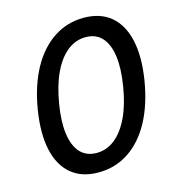

<svg xmlns="http://www.w3.org/2000/svg" viewBox="-110 -832 860 937"><g transform="rotate(-15 319.5 -364.0)"><path d="M273.4 10.3Q189 10.3 136 -34.4Q83 -79.1 64.7 -162.6Q46.4 -246.1 65.4 -363.3Q85 -481 131.1 -564.7Q177.2 -648.4 245.4 -693.1Q313.5 -737.8 397 -737.8Q481.4 -737.8 534.2 -693.1Q586.9 -648.4 605.5 -564.9Q624 -481.4 605 -364.3Q585.4 -246.1 539.6 -162.4Q493.7 -78.6 425.8 -34.2Q357.9 10.3 273.4 10.3ZM289.1 -84Q340.3 -84 382.1 -117.4Q423.8 -150.9 453.4 -213.4Q482.9 -275.9 497.1 -364.3Q511.7 -451.7 503.2 -514.2Q494.6 -576.7 464.1 -610.4Q433.6 -644 381.8 -644Q331.1 -644 289.3 -611.1Q247.6 -578.1 217.8 -515.4Q188 -452.6 173.3 -362.8Q158.7 -275.4 167.5 -212.9Q176.3 -150.4 207 -117.2Q237.8 -84 289.1 -84Z"/></g></svg>

Font: Inter 20pt Medium
Style: Italic
Weight: 500
Italic angle: -9.3988°
Version: Version 4.001;git-66647c0bb